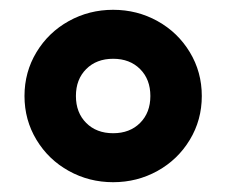

<svg xmlns="http://www.w3.org/2000/svg" viewBox="-20 -730 462 392"><path d="M392 -534Q392 -485 367.5 -444.5Q343 -404 301.5 -381Q260 -358 211 -358Q162 -358 120.5 -381Q79 -404 54.5 -444.5Q30 -485 30 -534Q30 -583 54.5 -623.5Q79 -664 120.5 -687Q162 -710 211 -710Q260 -710 301.5 -687Q343 -664 367.5 -623.5Q392 -583 392 -534ZM287 -534Q287 -568 266 -589Q245 -610 211 -610Q177 -610 156 -589Q135 -568 135 -534Q135 -500 156 -479Q177 -458 211 -458Q245 -458 266 -479Q287 -500 287 -534Z"/></svg>

Font: Hezaedrus
Style: Bold
Weight: 700
Designer: Hubert & Fischer
Foundry: Hubert & Fischer
Version: Version 1.10;September 3, 2019;FontCreator 11.5.0.2425 64-bi